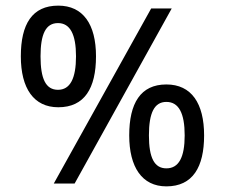

<svg xmlns="http://www.w3.org/2000/svg" viewBox="-20 -652 799 682"><path d="M187 -271C280 -271 321 -338 321 -452C321 -566 275 -632 187 -632C94 -632 54 -566 54 -452C54 -338 100 -271 187 -271ZM517 -622 171 0H245L590 -622ZM186 -333C142 -333 124 -373 124 -452C124 -530 142 -570 186 -570C229 -570 250 -530 250 -452C250 -373 229 -333 186 -333ZM571 10C665 10 705 -59 705 -171C705 -285 660 -352 571 -352C479 -352 439 -285 439 -171C439 -59 484 10 571 10ZM571 -54C528 -54 509 -92 509 -171C509 -251 528 -290 571 -290C615 -290 636 -250 636 -171C636 -93 615 -54 571 -54Z"/></svg>

Font: Noto Sans Devanagari UI SemiCondensed
Style: Regular
Weight: 400
Width: 4
Designer: Jelle Bosma - Monotype Design Team
Foundry: Monotype Imaging Inc.
Version: Version 2.004